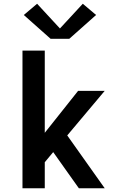

<svg xmlns="http://www.w3.org/2000/svg" viewBox="-20 -1005 640 1025"><path d="M100 0V-735H219V-296L397 -520H539L339 -282L539 0H401L342 -83L264 -193L219 -139V0ZM250 -798 107 -925 178 -985 300 -853 422 -985 493 -925 350 -798Z"/></svg>

Font: Iosevka SS04 Extended
Style: Bold
Weight: 700
Width: 7
Monospace: yes
Designer: Belleve Invis
Foundry: Belleve Invis
Version: Version 19.0.0; ttfautohint (v1.8.4)